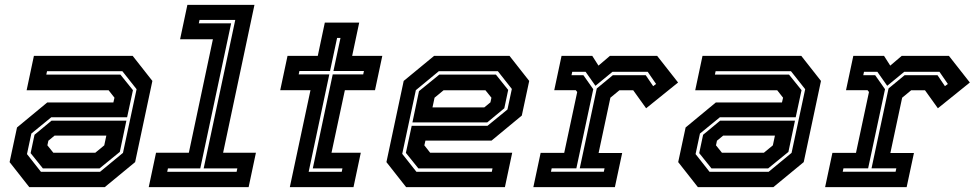

<svg xmlns="http://www.w3.org/2000/svg" viewBox="-20 -770 4010 790"><path d="M100.5 0 19.5 -103 50 -245.5 174.5 -348.5H446.5L451 -368L427 -398.5H89.5L119.5 -540H526L607 -437L536 -103L411 0ZM156.5 -77 106 -140 122 -215.5 192 -273.5H500L473 -145L389.5 -77ZM148.5 -63H391.5L486 -141L542 -403L483.5 -477H173.5L170.5 -463H475.5L527 -399L503 -287.5H191L109 -220.5L91 -136ZM199.5 -141.5H372L409 -172L417.5 -212H204.5L179 -191L175 -172Z M592 0 622 -141.5H757L856 -608.5H721L751 -750H1027L898 -141.5H1033L1003 0ZM668 -63H953.5L956.5 -77H818L948 -688H801L798 -674H931L804 -77H671Z M1172.5 0 1257.5 -399H1133L1163 -540H1287.5L1316.5 -677H1458L1429 -540H1553L1523 -399H1399L1344 -141.5H1464.5L1434.5 0ZM1250 -63H1386L1389 -77H1267L1349 -464H1474.5L1477.5 -478H1352L1381 -614H1367L1338 -478H1212L1209 -464H1335Z M2076.5 -540 2157.5 -437 2127 -294.5 2002.5 -191.5H1730.5L1726 -172L1750 -141.5H2087.5L2057.5 0H1651L1570 -103L1641 -437L1766 -540ZM2020.5 -463 2071 -400 2055 -324.5 1985 -266.5H1677L1704 -395L1787.5 -463ZM2028.5 -477H1785.5L1691 -399L1635 -137L1693.5 -63H2003.5L2006.5 -77H1701.5L1650 -141L1674 -252.5H1986L2068 -319.5L2086 -404ZM1977.5 -398.5H1805L1768 -368L1759.5 -328H1972.5L1998 -349L2002 -368Z M2174.5 0 2204.5 -141H2301.5L2355 -391.5L2349 -399H2260.5L2290.5 -540H2417L2442.5 -500L2489.5 -540H2684L2770 -430.5L2638.5 -324.5L2585.5 -398.5H2528.5L2491.5 -368L2443 -140.5H2540L2510 0ZM2247 -63.5H2464.5L2467.5 -77.5H2365.5L2435.5 -406L2501.5 -460.5H2637L2667.5 -415.5L2679.5 -424.5L2645 -474.5H2500L2430 -417L2389.5 -474.5H2334.5L2331.5 -460.5H2380.5L2421 -403L2351.5 -77.5H2250Z M2851.5 0 2770.5 -103 2801 -245.5 2925.5 -348.5H3197.5L3202 -368L3178 -398.5H2840.5L2870.5 -540H3277L3358 -437L3287 -103L3162 0ZM2907.5 -77 2857 -140 2873 -215.5 2943 -273.5H3251L3224 -145L3140.5 -77ZM2899.5 -63H3142.5L3237 -141L3293 -403L3234.5 -477H2924.5L2921.5 -463H3226.5L3278 -399L3254 -287.5H2942L2860 -220.5L2842 -136ZM2950.5 -141.5H3123L3160 -172L3168.5 -212H2955.5L2930 -191L2926 -172Z M3375 0 3405 -141H3502L3555.5 -391.5L3549.5 -399H3461L3491 -540H3617.5L3643 -500L3690 -540H3884.5L3970.5 -430.5L3839 -324.5L3786 -398.5H3729L3692 -368L3643.5 -140.5H3740.5L3710.5 0ZM3447.5 -63.5H3665L3668 -77.5H3566L3636 -406L3702 -460.5H3837.5L3868 -415.5L3880 -424.5L3845.5 -474.5H3700.5L3630.5 -417L3590 -474.5H3535L3532 -460.5H3581L3621.5 -403L3552 -77.5H3450.5Z"/></svg>

Font: Tourney Thin
Style: Bold Italic
Weight: 700
Italic angle: -12°
Version: Version 1.015